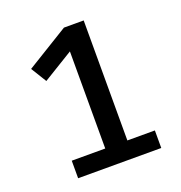

<svg xmlns="http://www.w3.org/2000/svg" viewBox="-126 -797 851 905"><g transform="rotate(-20 300.0 -345.0)"><path d="M530 -88V0H113V-88H281V-575L129 -482L81 -560L293 -690H392V-88Z"/></g></svg>

Font: Fira Mono Medium
Style: Regular
Weight: 500
Designer: Carrois Corporate & Edenspiekermann AG
Foundry: Carrois Corporate GbR & Edenspiekermann AG
Version: Version 3.206